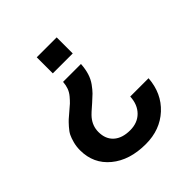

<svg xmlns="http://www.w3.org/2000/svg" viewBox="-180 -627 912 912"><g transform="rotate(-45 276.0 -171.0)"><path d="M207 -500H340.8V-392.1H207ZM333 -329.1Q331.1 -296.9 323 -270.8Q314.9 -244.6 299.8 -223.9Q284.7 -203.1 272.5 -190.9Q260.3 -178.7 240.2 -161.1Q201.2 -127.9 189.9 -114.3Q163.1 -82 163.1 -42Q163.1 5.9 192.9 32.5Q222.7 59.1 275.9 59.1Q325.7 59.1 356.2 28.3Q386.7 -2.4 389.2 -54.2H512.2Q505.4 40.5 441.7 99.4Q377.9 158.2 282.2 158.2Q173.3 158.2 106.7 103Q40 47.9 40 -42Q40 -67.4 46.1 -90.1Q52.2 -112.8 59.3 -127.2Q66.4 -141.6 82.3 -159.4Q98.1 -177.2 106.4 -184.6Q114.7 -191.9 134.8 -209Q152.8 -223.6 163.1 -233.4Q173.3 -243.2 186 -258.3Q198.7 -273.4 205.1 -290.8Q211.4 -308.1 212.9 -329.1Z"/></g></svg>

Font: Overused Grotesk SemiBold
Style: Regular
Weight: 600
Version: Version 0.002